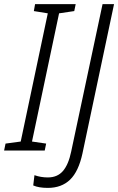

<svg xmlns="http://www.w3.org/2000/svg" viewBox="-44 -734 576 936"><path d="M-24 0 -17 -34 57 -44 189 -669 121 -680 127 -714H325L318 -680L244 -669L112 -44L181 -34L174 0ZM189 182Q145 182 118 170L124 120Q155 131 189 131Q236 131 263 99.5Q290 68 303 5L456 -714H512L358 14Q339 102 297.5 142Q256 182 189 182Z"/></svg>

Font: Noto Sans SemiCondensed Light
Style: Italic
Weight: 300
Width: 4
Italic angle: -12°
Designer: Monotype Design Team
Foundry: Monotype Imaging Inc.
Version: Version 2.013; ttfautohint (v1.8.4.7-5d5b)